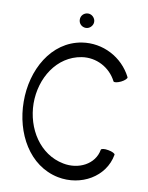

<svg xmlns="http://www.w3.org/2000/svg" viewBox="-108 -1081 913 1185"><g transform="rotate(10 349.0 -488.5)"><path d="M392 -960C392 -972 387 -983 378 -992C370 -1000 359 -1005 347 -1005C335 -1005 323 -1000 315 -992C306 -983 302 -972 302 -960C302 -948 306 -937 315 -928C323 -920 335 -915 347 -915C359 -915 370 -920 378 -928C387 -937 392 -948 392 -960ZM654 -660C595 -777 468 -842 340 -822C152 -792 47 -599 49 -400C50 -204 153 -15 338 22C485 51 633 -32 658 -175C659 -182 640 -192 616 -196C591 -201 570 -198 569 -190C553 -97 453 -47 355 -67C205 -96 113 -243 111 -400C110 -560 202 -709 354 -733C444 -747 532 -701 573 -620C577 -613 597 -616 620 -627C642 -638 657 -653 654 -660Z"/></g></svg>

Font: Nupuram
Style: Regular
Weight: 400
Designer: Santhosh Thottingal (santhosh.thottingal@gmail.com)
Foundry: SMC
Version: Version 1.000